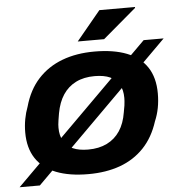

<svg xmlns="http://www.w3.org/2000/svg" viewBox="-65 -775 817 870"><g transform="rotate(-5 343.5 -340.0)"><path d="M305 12Q219 12 159 -11.5Q99 -35 67.5 -82.5Q36 -130 36 -201Q36 -232 41.5 -261.5Q47 -291 57 -317Q78 -392 123 -441Q168 -490 233 -514.5Q298 -539 380 -539Q467 -539 527 -515.5Q587 -492 618.5 -444.5Q650 -397 650 -325Q650 -290 644 -259Q638 -228 626 -200Q603 -128 558 -81Q513 -34 449.5 -11Q386 12 305 12ZM314 -99Q363 -99 399.5 -117Q436 -135 458.5 -169Q481 -203 489 -253Q493 -272 494.5 -284Q496 -296 496.5 -304Q497 -312 497 -318Q497 -354 483 -378.5Q469 -403 441.5 -415.5Q414 -428 371 -428Q322 -428 286 -410Q250 -392 227.5 -358Q205 -324 196 -274Q193 -256 191 -243.5Q189 -231 188.5 -223.5Q188 -216 188 -209Q188 -174 202 -149Q216 -124 244 -111.5Q272 -99 314 -99ZM-11 44 607 -571H698L81 44ZM309 -591 419 -724H581V-720L429 -591Z"/></g></svg>

Font: Archivo SemiExpanded
Style: Bold Italic
Weight: 700
Width: 6
Italic angle: -10°
Designer: Hector Gatti
Foundry: Omnibus-Type
Version: Version 2.001